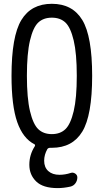

<svg xmlns="http://www.w3.org/2000/svg" viewBox="-20 -760 540 1000"><path d="M320.8 -642.6Q293.9 -668 250 -668Q206.1 -668 179.2 -642.6Q152.3 -617.2 136.2 -549.3Q120.1 -481.4 120.1 -365.2Q120.1 -249 136.2 -181.2Q152.3 -113.3 179.2 -87.4Q206.1 -61.5 250 -61.5Q293.9 -61.5 320.8 -87.4Q347.7 -113.3 363.8 -181.2Q379.9 -249 379.9 -365.2Q379.9 -481.4 363.8 -549.3Q347.7 -617.2 320.8 -642.6ZM159.2 -8.8Q99.6 -39.1 69.8 -124Q40 -209 40 -365.2Q40 -571.3 91.3 -655.8Q142.6 -740.2 250 -740.2Q357.4 -740.2 408.7 -655.8Q460 -571.3 460 -365.2Q460 -159.2 408.7 -74.7Q357.4 9.8 250 9.8H241.2Q231.4 9.8 226.6 16.6Q210 45.9 210 77.1Q210 111.3 231.4 130.9Q252.9 150.4 290 150.4Q319.3 150.4 348.6 140.6Q360.4 136.7 371.6 144Q382.8 151.4 382.8 164.1Q382.8 180.7 373 194.3Q363.3 208 346.7 211.9Q311.5 219.7 280.3 219.7Q204.1 219.7 168.5 185.1Q132.8 150.4 132.8 98.1Q132.8 45.9 161.1 2Q165 -5.9 159.2 -8.8Z"/></svg>

Font: Rounded Mgen+ 2m regular
Style: Regular
Weight: 400
Designer: [Source Han Sans]
Ryoko NISHIZUKA  (kana & ideographs); Paul D. Hunt (Latin, Greek & Cyrillic); Wenlong ZHANG  (bopomofo
Version: Version 1.059.20150602